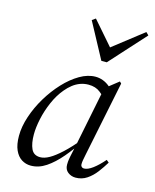

<svg xmlns="http://www.w3.org/2000/svg" viewBox="-111 -801 720 890"><g transform="rotate(15 248.5 -356.5)"><path d="M122 12Q98 12 78 -0.5Q58 -13 46 -39.5Q34 -66 34 -108Q34 -152 50.5 -201.5Q67 -251 95 -297.5Q123 -344 158 -381.5Q193 -419 231.5 -441.5Q270 -464 307 -464Q325 -464 342.5 -457.5Q360 -451 375.5 -438Q391 -425 402 -407L376 -368Q363 -385 341 -402.5Q319 -420 285 -420Q264 -420 245 -413Q226 -406 209.5 -393Q193 -380 179 -363Q153 -332 135 -290.5Q117 -249 108 -207Q99 -165 99 -132Q99 -89 111 -63Q123 -37 154 -37Q174 -37 198 -50.5Q222 -64 253.5 -93Q285 -122 324 -169L332 -164H330Q298 -115 264 -75Q230 -35 195 -11.5Q160 12 122 12ZM337 12Q316 12 300 -0.5Q284 -13 284 -36Q284 -42 284.5 -50Q285 -58 288.5 -76.5Q292 -95 300 -130L301 -135L359 -423L364 -427L421 -472L429 -464L355 -102Q352 -86 350 -76Q348 -66 348 -55Q348 -48 352.5 -43.5Q357 -39 364 -39Q382 -39 406 -57Q430 -75 456 -105L468 -95Q453 -70 434 -45Q415 -20 391 -4Q367 12 337 12ZM238 -725 358 -587H303L480 -725L493 -712L339 -542H313L221 -713Z"/></g></svg>

Font: Source Serif 4 60pt
Style: Italic
Weight: 400
Italic angle: -12°
Version: Version 4.004;hotconv 1.0.116;makeotfexe 2.5.65601